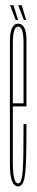

<svg xmlns="http://www.w3.org/2000/svg" viewBox="-20 -694 140 718"><path d="M47.5 3Q17 3 17 -80.5Q17 -164 17 -301Q17 -472.5 17 -539Q17 -605.5 48 -605.5Q79 -605.5 79 -541.5Q79 -477.5 79 -301Q79 -299 79 -296H24V-307.5H72L68 -302Q68 -470.5 68 -532.5Q68 -594.5 48 -594.5Q28 -594.5 28 -532.5Q28 -470.5 28 -302Q28 -166 28 -87Q28 -8 47.5 -8ZM47.5 -8Q55 -8 59.2 -20.8Q63.5 -33.5 65.2 -60.2Q67 -87 67.5 -129.2Q68 -171.5 68 -230H79Q79 -179 78.5 -140.5Q78 -102 76.5 -74.5Q75 -47 71.8 -30Q68.5 -13 62.5 -5Q56.5 3 47.5 3L46 -2ZM69 -619.5 48 -674.5H61L78 -619.5ZM38.5 -619.5 17.5 -674.5H30.5L47.5 -619.5Z"/></svg>

Font: Anybody UltraCondensed Thin
Style: Regular
Weight: 100
Width: 1
Designer: Tyler Finck
Foundry: Etcetera Type Company
Version: Version 1.110